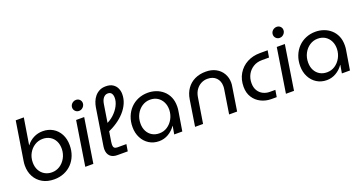

<svg xmlns="http://www.w3.org/2000/svg" viewBox="-39 -1403 3923 2077"><g transform="rotate(-20 1922.5 -365.0)"><path d="M325 13Q247 13 191 -19Q135 -51 104.5 -106.5Q74 -162 74 -234Q74 -246 75 -259Q76 -272 78 -284L149 -730H242L193 -427H195Q227 -470 275.5 -495Q324 -520 382 -520Q446 -520 497 -490Q548 -460 577 -405.5Q606 -351 606 -278Q606 -215 585.5 -161.5Q565 -108 527.5 -69Q490 -30 438 -8.5Q386 13 325 13ZM326 -67Q377 -67 418 -93.5Q459 -120 484.5 -165.5Q510 -211 512 -267Q513 -321 493 -360Q473 -399 436.5 -420.5Q400 -442 353 -442Q302 -442 259.5 -415Q217 -388 191.5 -341.5Q166 -295 166 -237Q166 -186 187 -147.5Q208 -109 244.5 -88Q281 -67 326 -67Z M684 0 764 -510H857L777 0ZM829 -591Q803 -591 786 -608.5Q769 -626 769 -650Q769 -668 778 -682.5Q787 -697 802.5 -706Q818 -715 836 -715Q861 -715 878 -698.5Q895 -682 895 -657Q895 -639 885.5 -624Q876 -609 861.5 -600Q847 -591 829 -591Z M1054 0Q999 0 970.5 -29Q942 -58 942 -108Q942 -116 943 -124.5Q944 -133 945 -143L1012 -567Q1017 -597 1029 -628Q1041 -659 1062.5 -685Q1084 -711 1115 -727Q1146 -743 1189 -743Q1237 -743 1268 -723.5Q1299 -704 1314 -672Q1329 -640 1329 -603Q1329 -548 1307 -498Q1285 -448 1246 -404.5Q1207 -361 1154 -325.5Q1101 -290 1039 -264L1043 -351Q1104 -375 1147.5 -415.5Q1191 -456 1215 -503Q1239 -550 1239 -592Q1239 -625 1225.5 -644Q1212 -663 1183 -663Q1154 -663 1133 -638.5Q1112 -614 1105 -568L1040 -158Q1039 -150 1038 -140Q1037 -130 1037 -123Q1037 -101 1048 -90Q1059 -79 1082 -79H1186L1173 0Z M1532 13Q1468 13 1418 -18Q1368 -49 1339.5 -104Q1311 -159 1311 -228Q1311 -292 1332 -346Q1353 -400 1391 -439.5Q1429 -479 1480.5 -500.5Q1532 -522 1592 -522Q1640 -522 1685 -506.5Q1730 -491 1766 -459.5Q1802 -428 1822.5 -381.5Q1843 -335 1842 -272Q1842 -257 1840.5 -244.5Q1839 -232 1837 -220L1801 0H1708L1724 -93H1722Q1688 -44 1638.5 -15.5Q1589 13 1532 13ZM1563 -66Q1614 -66 1655 -93Q1696 -120 1721.5 -166Q1747 -212 1749 -268Q1750 -318 1730.5 -357.5Q1711 -397 1675 -420Q1639 -443 1589 -443Q1539 -443 1497 -415.5Q1455 -388 1430 -340.5Q1405 -293 1405 -234Q1405 -184 1425 -146Q1445 -108 1480.5 -87Q1516 -66 1563 -66Z M1948 0 1995 -299Q2006 -369 2041.5 -419Q2077 -469 2132.5 -495.5Q2188 -522 2259 -522Q2326 -522 2375.5 -495Q2425 -468 2452 -421Q2479 -374 2479 -316Q2479 -306 2478 -295.5Q2477 -285 2475 -274L2432 0H2340L2384 -279Q2385 -287 2385.5 -294.5Q2386 -302 2386 -309Q2386 -369 2349.5 -406Q2313 -443 2249 -443Q2211 -443 2177 -425.5Q2143 -408 2119 -374.5Q2095 -341 2087 -293L2040 0Z M2827 0Q2763 0 2708.5 -27Q2654 -54 2621.5 -105Q2589 -156 2589 -226Q2589 -312 2627.5 -376Q2666 -440 2731.5 -475Q2797 -510 2881 -510H2969L2956 -431H2875Q2816 -431 2772.5 -403.5Q2729 -376 2706 -332Q2683 -288 2683 -235Q2683 -183 2705 -148Q2727 -113 2762 -96Q2797 -79 2836 -79H2901L2888 0Z M2994 0 3074 -510H3167L3087 0ZM3139 -591Q3113 -591 3096 -608.5Q3079 -626 3079 -650Q3079 -668 3088 -682.5Q3097 -697 3112.5 -706Q3128 -715 3146 -715Q3171 -715 3188 -698.5Q3205 -682 3205 -657Q3205 -639 3195.5 -624Q3186 -609 3171.5 -600Q3157 -591 3139 -591Z M3462 13Q3398 13 3348 -18Q3298 -49 3269.5 -104Q3241 -159 3241 -228Q3241 -292 3262 -346Q3283 -400 3321 -439.5Q3359 -479 3410.5 -500.5Q3462 -522 3522 -522Q3570 -522 3615 -506.5Q3660 -491 3696 -459.5Q3732 -428 3752.5 -381.5Q3773 -335 3772 -272Q3772 -257 3770.5 -244.5Q3769 -232 3767 -220L3731 0H3638L3654 -93H3652Q3618 -44 3568.5 -15.5Q3519 13 3462 13ZM3493 -66Q3544 -66 3585 -93Q3626 -120 3651.5 -166Q3677 -212 3679 -268Q3680 -318 3660.5 -357.5Q3641 -397 3605 -420Q3569 -443 3519 -443Q3469 -443 3427 -415.5Q3385 -388 3360 -340.5Q3335 -293 3335 -234Q3335 -184 3355 -146Q3375 -108 3410.5 -87Q3446 -66 3493 -66Z"/></g></svg>

Font: MuseoModerno
Style: Italic
Weight: 400
Italic angle: -9°
Designer: Pablo Cosgaya, Héctor Gatti, Marcela Romero, and the Authors of The MuseoModerno Project.
Foundry: Omnibus-Type Team
Version: Version 1.003